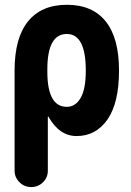

<svg xmlns="http://www.w3.org/2000/svg" viewBox="-20 -550 540 790"><path d="M254.9 -110.4Q290 -110.4 311.5 -146.5Q333 -182.6 333 -259.8Q333 -410.2 254.9 -410.2Q174.8 -410.2 174.8 -264.6V-254.9Q174.8 -110.4 254.9 -110.4ZM469.7 -259.8Q469.7 -127 422.4 -58.6Q375 9.8 294.9 9.8Q224.6 9.8 179.7 -69.3Q179.7 -70.3 177.7 -70.3Q176.8 -70.3 176.8 -69.3V152.3Q176.8 180.7 156.7 200.2Q136.7 219.7 108.4 219.7Q80.1 219.7 60.1 199.7Q40 179.7 40 152.3V-259.8Q40 -393.6 95.2 -461.9Q150.4 -530.3 255.4 -530.3Q360.4 -530.3 415 -461.9Q469.7 -393.6 469.7 -259.8Z"/></svg>

Font: Rounded-X Mgen+ 2m bold
Style: Bold
Weight: 700
Designer: [Source Han Sans]
Ryoko NISHIZUKA  (kana & ideographs); Paul D. Hunt (Latin, Greek & Cyrillic); Wenlong ZHANG  (bopomofo
Version: Version 1.059.20150602